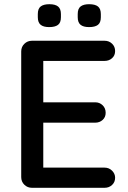

<svg xmlns="http://www.w3.org/2000/svg" viewBox="-20 -894 611 914"><path d="M132 -700H478Q499 -700 513.5 -686Q528 -672 528 -651Q528 -630 513.5 -617Q499 -604 478 -604H176L186 -621V-397L177 -407H433Q454 -407 468.5 -393Q483 -379 483 -357Q483 -336 468.5 -323Q454 -310 433 -310H179L186 -319V-88L179 -96H478Q499 -96 513.5 -81.5Q528 -67 528 -48Q528 -27 513.5 -13.5Q499 0 478 0H132Q111 0 96 -14.5Q81 -29 81 -51V-649Q81 -671 96 -685.5Q111 -700 132 -700ZM404 -765Q377 -765 363.5 -776Q350 -787 350 -812V-827Q350 -853 364 -863.5Q378 -874 404 -874Q433 -874 446.5 -863Q460 -852 460 -827V-812Q460 -786 446 -775.5Q432 -765 404 -765ZM214 -765Q187 -765 173.5 -776Q160 -787 160 -812V-827Q160 -853 174 -863.5Q188 -874 215 -874Q243 -874 256.5 -863Q270 -852 270 -827V-812Q270 -786 256 -775.5Q242 -765 214 -765Z"/></svg>

Font: Quicksand Light SemiBold
Style: Regular
Weight: 600
Version: Version 3.006